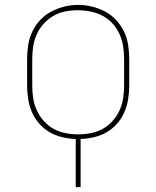

<svg xmlns="http://www.w3.org/2000/svg" viewBox="-20 -561 640 786"><path d="M290 205V8Q262 7 234.5 0.5Q207 -6 183 -20Q159 -34 140.5 -55Q122 -76 111 -101.5Q100 -127 95.5 -154.5Q91 -182 91 -210V-320Q91 -349 95.5 -377.5Q100 -406 112.5 -432Q125 -458 144.5 -479Q164 -500 189.5 -513.5Q215 -527 243 -534Q271 -541 300 -541Q329 -541 357 -534Q385 -527 410.5 -513.5Q436 -500 455.5 -479Q475 -458 487.5 -432Q500 -406 504.5 -377.5Q509 -349 509 -320V-210Q509 -182 504.5 -154.5Q500 -127 489 -101.5Q478 -76 459.5 -55Q441 -34 417 -20Q393 -6 365.5 0.5Q338 7 310 8V205ZM300 -11Q326 -11 352 -16Q378 -21 400.5 -33.5Q423 -46 440.5 -65.5Q458 -85 469 -108.5Q480 -132 484 -158Q488 -184 488 -210V-320Q488 -346 484 -372Q480 -398 469 -422Q458 -446 440 -465.5Q422 -485 399 -497Q376 -509 350 -514Q324 -519 297 -519Q272 -519 246.5 -514Q221 -509 198.5 -496Q176 -483 158.5 -463.5Q141 -444 130.5 -420.5Q120 -397 116 -371.5Q112 -346 112 -320V-210Q112 -184 116 -158Q120 -132 131 -108.5Q142 -85 159.5 -65.5Q177 -46 199.5 -33.5Q222 -21 248 -16Q274 -11 300 -11Z"/></svg>

Font: Iosevka Curly Thin Extended
Style: Regular
Weight: 100
Width: 7
Monospace: yes
Designer: Belleve Invis
Foundry: Belleve Invis
Version: Version 11.1.0; ttfautohint (v1.8.3)